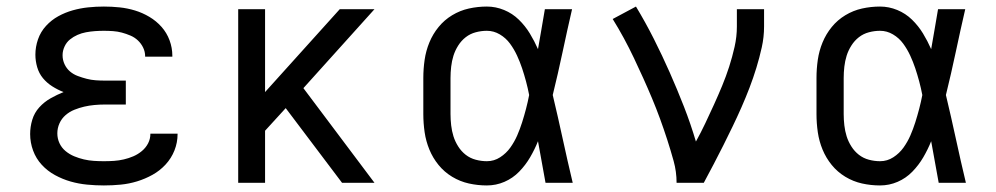

<svg xmlns="http://www.w3.org/2000/svg" viewBox="-20 -558 3040 586"><path d="M297 8Q272 8 246 5.5Q220 3 195.5 -4Q171 -11 148 -23.5Q125 -36 107.5 -55Q90 -74 81 -98.5Q72 -123 72 -149Q72 -171 78.5 -192.5Q85 -214 100 -230.5Q115 -247 134.5 -258Q154 -269 174 -277Q156 -284 139.5 -294.5Q123 -305 111 -319.5Q99 -334 93.5 -353Q88 -372 88 -391Q88 -415 96 -438Q104 -461 120.5 -479Q137 -497 158 -508.5Q179 -520 202 -526.5Q225 -533 249 -535.5Q273 -538 297 -538Q321 -538 345 -535.5Q369 -533 392 -526Q415 -519 436 -506.5Q457 -494 473 -476Q489 -458 497.5 -435Q506 -412 506 -388Q506 -387 506 -386Q506 -385 506 -385H423Q423 -385 423 -385.5Q423 -386 423 -386Q423 -400 417 -412.5Q411 -425 401 -434.5Q391 -444 378 -449.5Q365 -455 352 -458.5Q339 -462 325 -463Q311 -464 297 -464Q283 -464 269.5 -463Q256 -462 242.5 -459.5Q229 -457 216.5 -451.5Q204 -446 193.5 -437.5Q183 -429 177 -416Q171 -403 171 -390V-389Q171 -375 177 -362Q183 -349 193.5 -340Q204 -331 217.5 -326Q231 -321 244.5 -317.5Q258 -314 272 -313Q286 -312 300 -312H364V-239H300Q284 -239 268 -237.5Q252 -236 237 -232.5Q222 -229 207 -223Q192 -217 180 -206.5Q168 -196 161.5 -181.5Q155 -167 155 -151Q155 -135 161.5 -121Q168 -107 180 -97Q192 -87 206.5 -81Q221 -75 236 -71.5Q251 -68 266.5 -67Q282 -66 297 -66Q313 -66 328 -67Q343 -68 358 -71.5Q373 -75 387 -81Q401 -87 413 -97Q425 -107 432 -120.5Q439 -134 439 -150H522Q522 -150 522 -149.5Q522 -149 522 -149Q522 -123 512.5 -99Q503 -75 485.5 -56Q468 -37 445.5 -24.5Q423 -12 398.5 -4.5Q374 3 348.5 5.5Q323 8 297 8Z M707 0V-530H789V-277L1017 -530H1123L906 -289L1123 0H1024L852 -228L789 -159V0Z M1466 8Q1438 8 1411 2Q1384 -4 1360 -18.5Q1336 -33 1318.5 -54.5Q1301 -76 1290.5 -101.5Q1280 -127 1276 -154.5Q1272 -182 1272 -210V-320Q1272 -348 1276 -375.5Q1280 -403 1290.5 -428.5Q1301 -454 1318.5 -475.5Q1336 -497 1360 -511.5Q1384 -526 1411 -532Q1438 -538 1466 -538Q1493 -538 1518.5 -527.5Q1544 -517 1563.5 -498Q1583 -479 1597 -456Q1611 -433 1622 -408Q1627 -438 1632.5 -468.5Q1638 -499 1643 -530H1726Q1711 -465 1697 -399Q1683 -333 1667 -268Q1683 -201 1697.5 -134Q1712 -67 1728 0H1645Q1639 -32 1633.5 -63.5Q1628 -95 1622 -127Q1612 -102 1598 -78Q1584 -54 1564.5 -34Q1545 -14 1519.5 -3Q1494 8 1466 8ZM1466 -66Q1488 -66 1506.5 -78Q1525 -90 1537.5 -107.5Q1550 -125 1558.5 -144.5Q1567 -164 1573.5 -184.5Q1580 -205 1585.5 -226Q1591 -247 1595 -268Q1591 -289 1585.5 -309.5Q1580 -330 1573.5 -349.5Q1567 -369 1558 -388.5Q1549 -408 1536.5 -425Q1524 -442 1505.5 -453Q1487 -464 1466 -464Q1449 -464 1432 -459.5Q1415 -455 1401.5 -444.5Q1388 -434 1378.5 -419Q1369 -404 1364 -388Q1359 -372 1357 -354.5Q1355 -337 1355 -320V-210Q1355 -193 1357 -175.5Q1359 -158 1364 -142Q1369 -126 1378.5 -111Q1388 -96 1401.5 -85.5Q1415 -75 1432 -70.5Q1449 -66 1466 -66Z M2045 0Q2045 -34 2036 -66.5Q2027 -99 2016.5 -131.5Q2006 -164 1994.5 -195.5Q1983 -227 1970 -258Q1957 -289 1943 -320Q1929 -351 1914.5 -381.5Q1900 -412 1884 -441.5Q1868 -471 1850 -500L1921 -538Q1950 -490 1975.5 -439.5Q2001 -389 2024 -337Q2047 -285 2067.5 -232.5Q2088 -180 2104 -126Q2119 -153 2132.5 -181.5Q2146 -210 2159 -238.5Q2172 -267 2184 -296Q2196 -325 2205.5 -354.5Q2215 -384 2222 -415Q2229 -446 2229 -477V-530H2312V-477Q2312 -445 2305 -413.5Q2298 -382 2288.5 -351Q2279 -320 2267.5 -290Q2256 -260 2243 -230.5Q2230 -201 2216 -172Q2202 -143 2187.5 -114Q2173 -85 2158 -56.5Q2143 -28 2128 0Z M2666 8Q2638 8 2611 2Q2584 -4 2560 -18.5Q2536 -33 2518.5 -54.5Q2501 -76 2490.5 -101.5Q2480 -127 2476 -154.5Q2472 -182 2472 -210V-320Q2472 -348 2476 -375.5Q2480 -403 2490.5 -428.5Q2501 -454 2518.5 -475.5Q2536 -497 2560 -511.5Q2584 -526 2611 -532Q2638 -538 2666 -538Q2693 -538 2718.5 -527.5Q2744 -517 2763.5 -498Q2783 -479 2797 -456Q2811 -433 2822 -408Q2827 -438 2832.5 -468.5Q2838 -499 2843 -530H2926Q2911 -465 2897 -399Q2883 -333 2867 -268Q2883 -201 2897.5 -134Q2912 -67 2928 0H2845Q2839 -32 2833.5 -63.5Q2828 -95 2822 -127Q2812 -102 2798 -78Q2784 -54 2764.5 -34Q2745 -14 2719.5 -3Q2694 8 2666 8ZM2666 -66Q2688 -66 2706.5 -78Q2725 -90 2737.5 -107.5Q2750 -125 2758.5 -144.5Q2767 -164 2773.5 -184.5Q2780 -205 2785.5 -226Q2791 -247 2795 -268Q2791 -289 2785.5 -309.5Q2780 -330 2773.5 -349.5Q2767 -369 2758 -388.5Q2749 -408 2736.5 -425Q2724 -442 2705.5 -453Q2687 -464 2666 -464Q2649 -464 2632 -459.5Q2615 -455 2601.5 -444.5Q2588 -434 2578.5 -419Q2569 -404 2564 -388Q2559 -372 2557 -354.5Q2555 -337 2555 -320V-210Q2555 -193 2557 -175.5Q2559 -158 2564 -142Q2569 -126 2578.5 -111Q2588 -96 2601.5 -85.5Q2615 -75 2632 -70.5Q2649 -66 2666 -66Z"/></svg>

Font: Iosevka Mono
Style: Regular
Weight: 400
Designer: Belleve Invis
Foundry: Belleve Invis
Version: Version 11.1.1